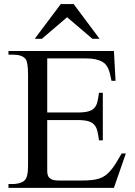

<svg xmlns="http://www.w3.org/2000/svg" viewBox="-20 -909 651 929"><path d="M531.2 0H21V-18.6H43.9Q48.3 -18.6 54.9 -19.3Q61.5 -20 69.1 -21.7Q76.7 -23.4 84 -26.4Q91.3 -29.3 96.2 -33.7Q101.1 -38.1 104.7 -43.5Q108.4 -48.8 110.8 -58.1Q113.3 -67.4 114.5 -81.5Q115.7 -95.7 115.7 -117.7V-547.4Q115.7 -579.6 112.3 -598.9Q108.9 -618.2 103 -624.5Q85.4 -644.5 43.9 -644.5H21V-662.1H531.2L539.1 -518.1H519.5Q516.1 -532.2 513.4 -545.7Q510.7 -559.1 506.1 -571.3Q501.5 -583.5 494.1 -593.5Q486.8 -603.5 473.9 -610.8Q460.9 -618.2 441.2 -622.3Q421.4 -626.5 392.1 -626.5H208.5V-364.7H354.5Q388.2 -364.7 407.5 -370.1Q426.8 -375.5 437 -387.2Q447.3 -398.9 451.4 -417Q455.6 -435.1 459 -460H477.5V-230H459Q455.6 -255.9 451.2 -274.4Q446.8 -293 436.5 -304.9Q426.3 -316.9 407.2 -322.5Q388.2 -328.1 354.5 -328.1H208.5V-80.1Q208.5 -66.9 213.1 -56.9Q217.8 -46.9 229.5 -41.3Q241.2 -35.6 264.6 -35.6H376.5Q403.3 -35.6 423.8 -37.8Q444.3 -40 460.7 -45.4Q477.1 -50.8 490 -60.3Q502.9 -69.8 515.4 -84.2Q527.8 -98.6 540.5 -118.9Q553.2 -139.2 568.8 -166.5H588.9ZM427.2 -721.2 304.7 -825.7 182.6 -721.2H147.9L273.9 -889.2H336.4L461.9 -721.2Z"/></svg>

Font: Doulos SIL Phon
Style: Regular
Weight: 400
Designer: Walt Agee, Victor Gaultney, Peter Martin, Debbi Hosken, Becca Hirsbrunner
Foundry: SIL International
Version: Version 5.000